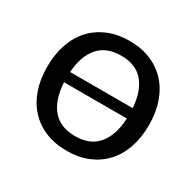

<svg xmlns="http://www.w3.org/2000/svg" viewBox="-120 -648 807 790"><g transform="rotate(30 283.5 -253.0)"><path d="M134 -232Q138 -151.5 175.2 -107Q212.5 -62.5 284 -62.5Q354.5 -62.5 391.5 -107Q428.5 -151.5 432.5 -232ZM432 -281Q426.5 -359 390 -401.8Q353.5 -444.5 284 -444.5Q214 -444.5 177 -401.8Q140 -359 134.5 -281ZM284 -514.5Q339.5 -514.5 384 -496Q428.5 -477.5 460 -443.5Q491.5 -409.5 508.2 -361.2Q525 -313 525 -253.5Q525 -193.5 508.2 -145.5Q491.5 -97.5 460 -63.5Q428.5 -29.5 384 -11.2Q339.5 7 284 7Q228 7 183.2 -11.2Q138.5 -29.5 107 -63.5Q75.5 -97.5 58.8 -145.5Q42 -193.5 42 -253.5Q42 -313 58.8 -361.2Q75.5 -409.5 107 -443.5Q138.5 -477.5 183.2 -496Q228 -514.5 284 -514.5Z"/></g></svg>

Font: Lato
Style: Regular
Weight: 400
Designer: Lukasz Dziedzic with Adam Twardoch and Botio Nikoltchev
Foundry: tyPoland Lukasz Dziedzic
Version: Version 2.015; 2015-08-06; http://www.latofonts.com/